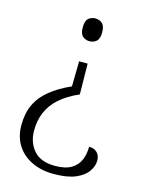

<svg xmlns="http://www.w3.org/2000/svg" viewBox="-111 -610 670 870"><g transform="rotate(15 223.5 -175.0)"><path d="M246 -333 248 -189Q191 -164 156.5 -132.5Q122 -101 106 -62.5Q90 -24 90 22Q90 78 122.5 115.5Q155 153 222 153Q272 153 300 135.5Q328 118 339 90Q350 62 350 29Q373 29 387.5 42.5Q402 56 402 81Q402 106 384.5 131.5Q367 157 328.5 173.5Q290 190 226 190Q167 190 122 168Q77 146 52.5 106.5Q28 67 28 13Q28 -42 47.5 -83.5Q67 -125 106.5 -157Q146 -189 204 -215L206 -333ZM227 -540Q246 -540 259.5 -528.5Q273 -517 273 -486Q273 -456 259.5 -444.5Q246 -433 227 -433Q209 -433 195.5 -444.5Q182 -456 182 -486Q182 -517 195.5 -528.5Q209 -540 227 -540Z"/></g></svg>

Font: Noto Serif Kannada Light
Style: Regular
Weight: 300
Version: Version 2.003